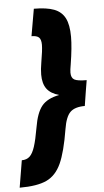

<svg xmlns="http://www.w3.org/2000/svg" viewBox="-68 -838 530 976"><g transform="rotate(-5 197.0 -350.0)"><path d="M250 -177Q231 -61 204.5 -3Q178 55 130 77.5Q82 100 -8 100L15 -38Q40 -38 55.5 -52.5Q71 -67 82 -101Q93 -135 104 -198Q116 -271 143.5 -305.5Q171 -340 233 -352Q190 -364 170.5 -390.5Q151 -417 151 -463Q151 -490 157 -524Q168 -587 168 -614Q168 -641 157 -651.5Q146 -662 119 -662L143 -800Q208 -800 246 -785.5Q284 -771 301.5 -737Q319 -703 319 -642Q319 -588 305 -501Q300 -474 300 -460Q300 -433 316.5 -424Q333 -415 379 -415L370 -361L358 -285Q307 -285 283.5 -262Q260 -239 250 -177Z"/></g></svg>

Font: Oak Sans Black
Style: Italic
Weight: 900
Italic angle: -9.5°
Foundry: Erik Kennedy, Walven
Version: Version 1.000